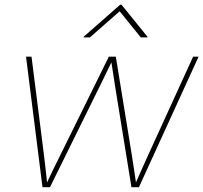

<svg xmlns="http://www.w3.org/2000/svg" viewBox="-20 -783 851 803"><path d="M157.7 0 88.9 -545.9H111.8L163.1 -140.6Q167 -107.4 170.7 -76.2Q174.3 -44.9 177.7 -11.7H172.9Q188.5 -44.9 203.6 -76.4Q218.8 -107.9 235.4 -140.6L435.1 -545.9H464.4L530.3 -140.6Q535.6 -107.9 540.3 -76.4Q544.9 -44.9 549.8 -11.7H544.9Q559.6 -44.9 573.5 -76.2Q587.4 -107.4 602.5 -140.6L787.6 -545.9H810.5L561 0H529.8L461.4 -421.9Q458.5 -441.4 455.6 -460.2Q452.6 -479 449.7 -497.8Q446.8 -516.6 443.8 -536.1H452.6Q443.4 -516.6 434.1 -497.8Q424.8 -479 415.8 -460.2Q406.7 -441.4 397 -421.9L189 0ZM356 -626.5H329.6L330.1 -629.4L482.4 -763.2H488.3L596.7 -629.4L596.2 -626.5H568.8L480.5 -735.8Z"/></svg>

Font: Inter Thin
Style: Italic
Weight: 250
Italic angle: -9.3988°
Designer: Rasmus Andersson
Foundry: rsms
Version: Version 4.001;git-66647c0bb